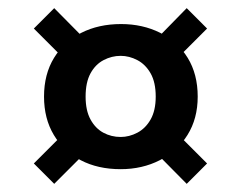

<svg xmlns="http://www.w3.org/2000/svg" viewBox="-20 -534 591 471"><path d="M276 -119Q220 -119 178 -141Q136 -163 112 -203Q88 -243 88 -297Q88 -352 112.5 -392Q137 -432 179.5 -453.5Q222 -475 277 -475Q330 -475 373 -453.5Q416 -432 440.5 -392Q465 -352 465 -297Q465 -243 440 -203Q415 -163 372 -141Q329 -119 276 -119ZM113 -83 63 -133 153 -223 210 -180ZM438 -83 351 -171 402 -219 488 -133ZM276 -198Q297 -198 317 -208.5Q337 -219 349.5 -241Q362 -263 362 -297Q362 -332 349.5 -354Q337 -376 317 -386.5Q297 -397 276 -397Q254 -397 234 -386.5Q214 -376 202 -354Q190 -332 190 -297Q190 -263 202 -241Q214 -219 233.5 -208.5Q253 -198 276 -198ZM150 -377 63 -464 113 -514 204 -422ZM394 -370 347 -421 438 -514 488 -464Z"/></svg>

Font: DM Sans 24pt SemiBold
Style: Regular
Weight: 600
Designer: Colophon Foundry, Jonny Pinhorn
Foundry: Colophon Foundry
Version: Version 4.004;gftools[0.9.30]